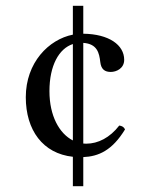

<svg xmlns="http://www.w3.org/2000/svg" viewBox="-20 -631 505 664"><path d="M232 -611V-511.2C148.4 -494.6 69.2 -414.5 69.2 -294.8C69.2 -181.1 128 -100 232 -88.8V13H268V-87.7C320.7 -90 367.8 -110.4 412.4 -183.5C408.6 -192.1 401 -195.8 392.4 -196.8C360.1 -155 319.2 -134.1 278.3 -134.1C274.8 -134.1 271.4 -134.3 268 -134.6V-482.7C316.2 -479.4 323.2 -448 326.8 -416.5C329.7 -390.8 343 -382.2 363 -382.2C383 -382.2 409.5 -394.6 409.5 -424.1C409.5 -475.6 356.9 -513.3 268 -514.4V-611ZM232 -145.3C184.9 -169.3 151 -230.5 151 -315.7C151 -404.4 183.8 -462.9 232 -478.7Z"/></svg>

Font: Libertinus Serif
Style: Regular
Weight: 400
Designer: Philipp H. Poll
Foundry: Khaled Hosny
Version: Version 6.2